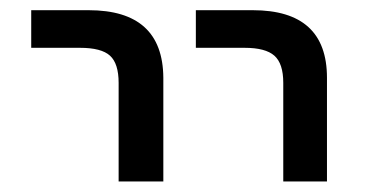

<svg xmlns="http://www.w3.org/2000/svg" viewBox="-20 -544 709 369"><path d="M40 -452.1V-524.4H150.4Q293 -524.4 293.9 -394.5V-195.3H208V-384.8Q208 -421.9 191.4 -437Q174.8 -452.1 133.8 -452.1ZM356.4 -452.1V-524.4H465.8Q608.4 -524.4 608.4 -394.5V-195.3H524.4V-384.8Q524.4 -421.9 507.3 -437Q490.2 -452.1 450.2 -452.1Z"/></svg>

Font: irohakakuC Regular
Style: Regular
Weight: 400
Designer: [Source Han Sans]
Ryoko NISHIZUKA Ë•øÂ°öÊ∂ºÂ≠ê (kana & ideographs); Paul D. Hunt (Latin, Greek & Cyrillic); Wenlong ZHAN
Version: Version 1.001.20160904